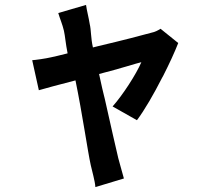

<svg xmlns="http://www.w3.org/2000/svg" viewBox="-20 -656 840 781"><path d="M484 70C478 50 466 4 461 -13C452 -53 429 -150 406 -255L403 -267C401 -276 398 -286 396 -296L392 -314C389 -328 386 -341 383 -355C470 -377 536 -399 555 -403C534 -354 479 -269 438 -223L537 -167C568 -208 606 -274 639 -339L644 -348C669 -397 691 -445 705 -481L633 -539C622 -532 611 -526 596 -523C568 -515 476 -491 382 -469L370 -466C366 -465 362 -464 358 -463C349 -502 351 -534 345 -558C341 -584 333 -613 330 -636L217 -603C223 -582 234 -557 240 -531C245 -509 247 -478 255 -439C218 -430 200 -425 188 -423C162 -417 136 -414 111 -411L138 -289C162 -296 217 -311 287 -329C315 -193 337 -39 349 15C355 43 366 78 368 105L484 70Z"/></svg>

Font: Glow Sans TC Compressed
Style: Bold
Weight: 700
Width: 2
Designer: Ryoko NISHIZUKA (kana, bopomofo & ideographs); Paul D. Hunt (Latin, Greek & Cyrillic); Sandoll Communications, Soo-young
Version: Version 0.93